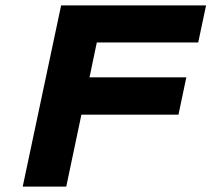

<svg xmlns="http://www.w3.org/2000/svg" viewBox="-20 -690 782 710"><path d="M64 0H225L281 -266H640L669 -404H311L338 -533H713L742 -670H206Z"/></svg>

Font: LT Wave Text Black Italic
Style: Regular
Weight: 900
Designer: Daniel Lyons
Version: Version 2.5 (Glyphs App)